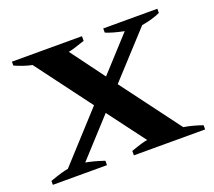

<svg xmlns="http://www.w3.org/2000/svg" viewBox="-92 -618 820 737"><g transform="rotate(-20 318.5 -249.0)"><path d="M629 -17V0H338V-18Q388 -36 406 -38L292 -190L153 -38Q183 -33 228 -18V0H7V-16Q60 -35 82 -38L260 -233L91 -459Q63 -464 21 -482V-498H307V-479Q252 -460 239 -459L341 -321L468 -460Q419 -470 394 -481V-498H615V-481Q583 -466 539 -459L373 -278L553 -37Q590 -31 629 -17Z"/></g></svg>

Font: Trirong Bold
Style: Regular
Weight: 700
Designer: Katatrad Team
Foundry: CadsonDemak
Version: Version 1.000